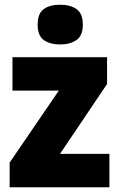

<svg xmlns="http://www.w3.org/2000/svg" viewBox="-20 -796 507 816"><path d="M445 0H21V-105L230 -411H33V-553H435V-439L235 -142H445ZM236 -776Q278 -776 305 -757.5Q332 -739 332 -691Q332 -644 304.5 -625.5Q277 -607 236 -607Q193 -607 166.5 -625.5Q140 -644 140 -691Q140 -739 166 -757.5Q192 -776 236 -776Z"/></svg>

Font: Noto Sans Ethiopic SemiCondensed Black
Style: Regular
Weight: 900
Width: 4
Designer: Monotype Design Team
Foundry: Monotype Imaging Inc.
Version: Version 2.102; ttfautohint (v1.8.4.7-5d5b)